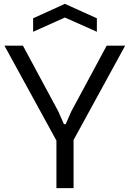

<svg xmlns="http://www.w3.org/2000/svg" viewBox="-20 -977 674 997"><path d="M273 -247 3 -740H99L283 -398L312 -332H321L350 -398L534 -740H630L362 -250V0H273ZM152 -882 317 -957 483 -882V-812L317 -886L152 -812Z"/></svg>

Font: Encode Sans Normal
Style: Regular
Weight: 400
Designer: Pablo Impallari, Andres Torresi
Foundry: Pablo Impallari, Andres Torresi
Version: Version 1.000; ttfautohint (v1.00) -l 8 -r 50 -G 200 -x 14 -